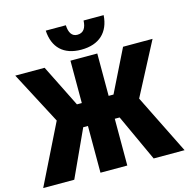

<svg xmlns="http://www.w3.org/2000/svg" viewBox="-138 -1057 1161 1182"><g transform="rotate(-15 442.5 -466.0)"><path d="M440 -762C555 -762 620 -825 627 -932H499C497 -886 480 -857 440 -857C405 -857 388 -885 386 -932H258C264 -824 327 -762 440 -762ZM-8 0H190L327 -298H357V0H528V-298H559L696 0H893L705 -379L880 -713H692L559 -444H528V-714H357V-444H326L192 -713H5L180 -380Z"/></g></svg>

Font: Noto Sans Condensed Black
Style: Regular
Weight: 900
Width: 3
Designer: Monotype Design Team
Foundry: Monotype Imaging Inc.
Version: Version 2.013